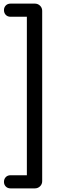

<svg xmlns="http://www.w3.org/2000/svg" viewBox="-20 -865 362 1065"><path d="M2 144Q2 128 12 117.5Q22 107 39 107H129V-772H39Q22 -772 12 -782.5Q2 -793 2 -809Q2 -824 12 -834.5Q22 -845 39 -845H173Q190 -845 202 -833.5Q214 -822 214 -805V140Q214 157 202 168.5Q190 180 173 180H39Q22 180 12 169.5Q2 159 2 144Z"/></svg>

Font: SN Pro
Style: Regular
Weight: 400
Designer: Tobias Whetton
Foundry: Supernotes
Version: Version 1.003